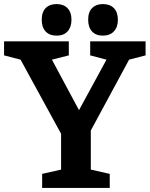

<svg xmlns="http://www.w3.org/2000/svg" viewBox="-33 -923 735 943"><path d="M490 -630 355 -382 222 -630 305 -651V-720H-13V-651L68 -630L267 -266V-90L174 -69V0H506V-69L413 -90V-282L601 -630L682 -651V-720H410V-651ZM172 -826Q172 -789 191 -768.5Q210 -748 245 -748Q280 -748 299 -769Q318 -790 318 -826Q318 -863 298.5 -883Q279 -903 245 -903Q211 -903 191.5 -883.5Q172 -864 172 -826ZM400 -826Q400 -789 419 -768.5Q438 -748 472 -748Q507 -748 526.5 -769Q546 -790 546 -826Q546 -863 526.5 -883Q507 -903 472 -903Q439 -903 419.5 -883.5Q400 -864 400 -826Z"/></svg>

Font: GradeGX
Style: Regular
Weight: 100
Width: 1
Designer: Adam Twardoch
Foundry: Adam Twardoch
Version: Version 2.002; DEVELOPMENT